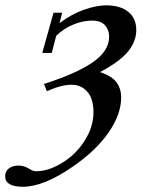

<svg xmlns="http://www.w3.org/2000/svg" viewBox="-124 -485 573 725"><path d="M-37.6 220.2Q-104.5 220.2 -104.5 180.7Q-104.5 161.1 -90.1 150.6Q-75.7 140.1 -53.2 140.1Q-33.7 140.1 -14.6 151.9Q0 161.6 13.2 161.6Q62 161.6 117.7 125.5Q166 94.2 197.5 43.2Q229 -7.8 229 -61.5Q229 -89.4 221.2 -111.8Q213.4 -134.3 194.1 -149.7Q174.8 -165 146 -165Q107.4 -165 53.2 -140.6L42 -168Q163.1 -206.5 225.6 -249.3Q288.1 -292 288.1 -346.7Q288.1 -372.1 272.5 -389.6Q256.8 -407.2 223.6 -407.2Q189 -407.2 152.8 -392.3Q116.7 -377.4 88.4 -350.1L71.3 -285.2H35.6L78.1 -437H110.8L100.6 -397.5Q147.5 -432.6 194.3 -448.7Q241.2 -464.8 275.9 -464.8Q330.6 -464.8 360.6 -440.2Q390.6 -415.5 390.6 -371.6Q390.6 -329.1 359.6 -290.8Q328.6 -252.4 253.9 -212.9Q299.3 -197.3 316.4 -173.6Q333.5 -149.9 333.5 -117.2Q333.5 -52.7 285.6 15.9Q237.8 84.5 150.4 144.5Q41 220.2 -37.6 220.2Z"/></svg>

Font: Elstob 6pt SemiBold
Style: Italic
Weight: 600
Italic angle: -20°
Designer: Peter S. Baker
Version: Version 1.015